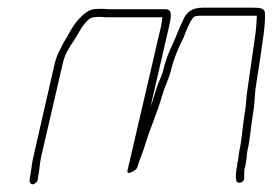

<svg xmlns="http://www.w3.org/2000/svg" viewBox="-20 -480 710 500"><path d="M78 -11 79 -18C83 -36 83 -52 87 -71L144 -317C149 -339 161 -358 173 -375C187 -397 194 -415 212 -430C219 -436 229 -436 243 -436C251 -435 257 -435 263 -435H403C402 -428 401 -419 399 -410L312 -36C311 -30 313 -28 321 -31C330 -35 335 -39 337 -43C343 -64 351 -80 357 -100C370 -144 389 -185 402 -230C408 -252 418 -271 424 -292C432 -326 444 -355 458 -382C464 -398 473 -422 483 -434C487 -439 496 -439 503 -439H649C648 -420 647 -404 644 -383C638 -338 630 -289 624 -244C621 -227 621 -202 617 -184L613 -154C610 -131 608 -108 603 -85C601 -74 601 -65 598 -54C598 -49 597 -45 596 -41C595 -36 595 -30 594 -22L595 -12C595 1 616 -3 616 -16V-27C616 -33 616 -38 617 -41C618 -46 620 -50 620 -55C623 -66 622 -75 624 -86C632 -119 633 -151 639 -185C641 -195 642 -206 643 -218C644 -254 653 -292 658 -331C663 -370 671 -409 670 -443C671 -459 657 -460 639 -460H508C481 -460 465 -449 456 -426C447 -408 440 -388 431 -368C420 -346 410 -320 404 -293C401 -284 397 -274 393 -265C385 -245 380 -223 372 -202L420 -410C425 -433 431 -456 411 -456H268C263 -456 257 -456 248 -457C239 -457 231 -457 224 -456C209 -454 195 -441 185 -430C168 -412 158 -388 144 -366L137 -352C132 -343 126 -329 123 -317L67 -72C62 -52 62 -36 58 -18L57 -11C56 -6 60 0 65 0C70 0 77 -6 78 -11Z"/></svg>

Font: Electronic
Style: ThnIt
Weight: 100
Version: Version 1.011